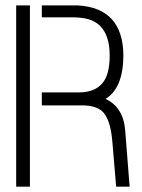

<svg xmlns="http://www.w3.org/2000/svg" viewBox="-20 -704 536 724"><path d="M41 0V-683.6H92.8V0ZM137.7 -306.6V-355.5H275.4Q367.2 -355.5 386.7 -432.6Q393.6 -459 393.6 -494.1Q393.6 -608.4 312.5 -631.8Q287.1 -638.7 253.9 -638.7H137.7V-683.6H273.4Q444.3 -673.8 445.3 -494.1Q444.3 -371.1 377.9 -331.1Q445.3 -299.8 452.1 -211.9L468.8 0H418L403.3 -173.8Q395.5 -260.7 362.3 -287.1Q335 -307.6 285.2 -306.6Z"/></svg>

Font: Post No Bills Colombo
Style: Regular
Weight: 400
Designer: Kosala Senevirathne, Siva Puranthara, Lasantha Premarathna, Tharique Azeez
Foundry: Mooniak
Version: Version 1.220 ; ttfautohint (v1.6)